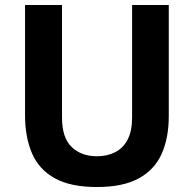

<svg xmlns="http://www.w3.org/2000/svg" viewBox="-20 -743 764 773"><path d="M659.5 -275.6Q659.5 -187.8 630.9 -123.8Q602.3 -59.7 538.8 -24.9Q475.2 10 370 10Q264.2 10 200.8 -25.2Q137.3 -60.3 109 -125.4Q80.8 -190.4 80.8 -280.2V-723H229.7V-269.4Q229.7 -188.3 268.6 -151.1Q307.6 -113.9 370 -113.9Q411.5 -113.9 443.6 -130.2Q475.6 -146.4 493.7 -180.8Q511.8 -215.1 511.8 -269.4V-723H659.5Z"/></svg>

Font: Public Sans Thin
Style: Regular
Weight: 100
Designer: The Public Sans project authors (U.S. Web Design System). Libre Franklin designed by Pablo Impallari and Rodrigo Fuenzal
Version: Version 1.008